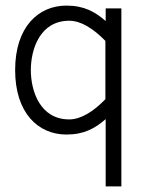

<svg xmlns="http://www.w3.org/2000/svg" viewBox="-20 -470 523 685"><path d="M357 -440H413V195H357V-45C319 -12 280 10 217 10C116 10 34 -67 34 -220C34 -373 116 -450 217 -450C280 -450 319 -428 357 -395ZM356 -324C313 -368 269 -396 227 -396C123 -396 90 -295 90 -220C90 -145 123 -44 227 -44C269 -44 313 -72 356 -116Z"/></svg>

Font: Linear
Style: Regular
Weight: 400
Designer: Braydon G. Fuller
Foundry: Braydon G. Fuller
Version: Version 1.000;PS 001.000;hotconv 1.0.38